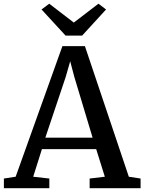

<svg xmlns="http://www.w3.org/2000/svg" viewBox="-28 -992 760 1012"><path d="M54.5 -60.5 301 -749H419.5L651 -60.5L713 -51V0H444.5V-51L524.5 -60.5L479 -206H193L147 -60.5L232 -51V0H-7.5V-51ZM460 -266.5 363.5 -587.5 342 -669 318 -585.5 211 -266.5ZM317.5 -804.5 191 -942 231.5 -972.5 361 -873 491 -972.5 531 -942 405 -804.5Z"/></svg>

Font: Merriweather Medium
Style: Regular
Weight: 500
Version: Version 2.100